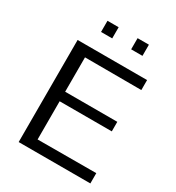

<svg xmlns="http://www.w3.org/2000/svg" viewBox="-206 -1006 1039 1132"><g transform="rotate(30 314.0 -440.5)"><path d="M191 -805V-881H267V-805ZM396 -805V-881H473V-805ZM95 0V-695H568V-627L184 -628V-394H539V-329H184V-69L583 -70V0Z"/></g></svg>

Font: Coval
Style: Light
Weight: 300
Foundry: Context Ltd
Version: Version 001.000